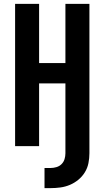

<svg xmlns="http://www.w3.org/2000/svg" viewBox="-20 -755 540 992"><path d="M210 217V113H241Q256 113 271.5 108.5Q287 104 298 93Q309 82 313.5 67Q318 52 318 37V-324H182V0H58V-735H182V-429H318V-735H442V37Q442 62 437 87.5Q432 113 418.5 135Q405 157 385 173.5Q365 190 341.5 200Q318 210 292.5 213.5Q267 217 241 217Z"/></svg>

Font: Iosevka Curly Extrabold
Style: Regular
Weight: 800
Monospace: yes
Designer: Belleve Invis
Foundry: Belleve Invis
Version: Version 22.1.2; ttfautohint (v1.8.4)